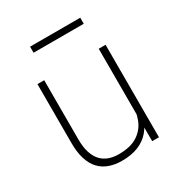

<svg xmlns="http://www.w3.org/2000/svg" viewBox="-170 -823 888 950"><g transform="rotate(-30 274.0 -348.5)"><path d="M429.2 -122.1V-528.3H468.3V0H429.7ZM436 -211.9 461.4 -212.9Q461.4 -164.6 449.5 -124Q437.5 -83.5 412.4 -53.5Q387.2 -23.4 347.7 -6.8Q308.1 9.8 252.9 9.8Q214.4 9.8 182.4 -1.2Q150.4 -12.2 127.2 -36.1Q104 -60.1 91.6 -98.6Q79.1 -137.2 79.1 -191.9V-528.3H117.7V-190.9Q117.7 -145 128.2 -113.3Q138.7 -81.5 157.2 -62.5Q175.8 -43.5 200.7 -34.9Q225.6 -26.4 254.9 -26.4Q323.2 -26.4 363 -52.7Q402.8 -79.1 419.4 -121.6Q436 -164.1 436 -211.9ZM426.8 -707V-672.4H140.1V-707Z"/></g></svg>

Font: Roboto ExtraLight
Style: Regular
Weight: 250
Designer: Christian Robertson
Foundry: Google
Version: Version 3.009; 2024